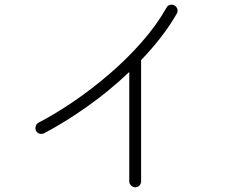

<svg xmlns="http://www.w3.org/2000/svg" viewBox="-20 -785 1040 811"><path d="M551 6Q541 6 533.5 -1.5Q526 -9 526 -19V-481Q441 -400 346.5 -333.5Q252 -267 166 -222Q157 -218 147 -220.5Q137 -223 132 -233Q128 -242 131 -252Q134 -262 143 -267Q214 -304 290.5 -356Q367 -408 441.5 -472Q516 -536 578.5 -607Q641 -678 683 -752Q688 -762 698 -764.5Q708 -767 717 -762Q726 -757 729 -747Q732 -737 727 -728Q698 -677 659.5 -627.5Q621 -578 576 -531V-19Q576 -9 569 -1.5Q562 6 551 6Z"/></svg>

Font: Zen Kurenaido
Style: Regular
Weight: 400
Designer: Yoshimichi Ohira
Foundry: Positype
Version: Version 1.001